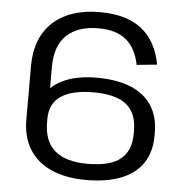

<svg xmlns="http://www.w3.org/2000/svg" viewBox="-52 -758 785 816"><g transform="rotate(5 341.0 -350.0)"><path d="M69.7 -453.9Q69.7 -536 102.5 -592.6Q135.3 -649.2 196.7 -678.6Q258.2 -707.9 341.9 -707.9Q454.6 -707.9 519.5 -657.4Q584.4 -606.9 603.1 -506.8L516.5 -498.1Q502.6 -568.7 459.9 -603.8Q417.2 -638.9 341.9 -638.9Q254.7 -638.9 206.6 -594.1Q158.5 -549.4 158.5 -456.5V-227.2H69.7ZM344.3 7.9Q258.9 7.9 197.1 -19.3Q135.3 -46.5 102.5 -98.9Q69.7 -151.4 69.7 -227.2L107.6 -238.2Q107.6 -330.2 172.9 -379.7Q238.2 -429.1 352.2 -429.1Q438.5 -429.1 498 -404.7Q557.4 -380.4 588 -332.9Q618.5 -285.5 618.5 -217.3V-204.9Q618.5 -135.9 587.1 -88.5Q555.6 -41 494.3 -16.5Q433.1 7.9 344.3 7.9ZM344.1 -61.1Q441.3 -61.1 485.5 -97Q529.7 -132.8 529.7 -206V-218.5Q529.7 -293.1 485 -329.5Q440.4 -365.9 344.1 -365.9Q253.2 -365.9 205.9 -334Q158.5 -302.1 158.5 -236.1V-223.5Q158.5 -141 205.4 -101.1Q252.2 -61.1 344.1 -61.1Z"/></g></svg>

Font: Pathway Extreme 8pt Thin
Style: Regular
Weight: 100
Version: Version 1.001;gftools[0.9.26]